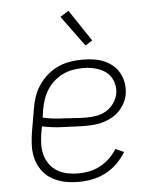

<svg xmlns="http://www.w3.org/2000/svg" viewBox="-54 -808 708 863"><g transform="rotate(-5 300.0 -377.0)"><path d="M267 8Q244 8 221 5Q198 2 177 -5.5Q156 -13 138 -25Q120 -37 106.5 -54Q93 -71 84.5 -91Q76 -111 72.5 -133.5Q69 -156 70.5 -179.5Q72 -203 75 -226L94 -336Q98 -363 107 -390Q116 -417 132.5 -441.5Q149 -466 171.5 -485.5Q194 -505 220.5 -517Q247 -529 275 -533.5Q303 -538 330 -538Q355 -538 379.5 -534.5Q404 -531 426 -522Q448 -513 466 -498Q484 -483 495.5 -462Q507 -441 511 -416.5Q515 -392 511 -368Q508 -347 498 -328Q488 -309 473 -293Q458 -277 439 -266.5Q420 -256 400 -250Q380 -244 359.5 -242Q339 -240 319 -240Q294 -240 269 -241.5Q244 -243 219.5 -243.5Q195 -244 171 -247Q147 -250 123 -255L117 -219Q113 -195 113 -170Q113 -145 120 -122.5Q127 -100 141 -81.5Q155 -63 175 -51.5Q195 -40 218.5 -35Q242 -30 267 -30Q292 -30 317.5 -35Q343 -40 366.5 -52.5Q390 -65 409.5 -83.5Q429 -102 443 -125L481 -108Q464 -80 440.5 -57Q417 -34 388 -19Q359 -4 328 2Q297 8 267 8ZM326 -277Q349 -277 372 -281Q395 -285 416 -297.5Q437 -310 451 -330.5Q465 -351 469 -374Q472 -392 468.5 -410.5Q465 -429 456 -444.5Q447 -460 433 -470.5Q419 -481 402.5 -487.5Q386 -494 367 -497Q348 -500 330 -500Q307 -500 284 -496Q261 -492 239 -481.5Q217 -471 198.5 -454.5Q180 -438 167 -417.5Q154 -397 146.5 -374.5Q139 -352 135 -329L130 -294Q153 -288 177.5 -285.5Q202 -283 227 -282Q252 -281 276.5 -279Q301 -277 326 -277ZM350 -600 249 -738 287 -762 382 -620Z"/></g></svg>

Font: Iosevka Slab XLtEx
Style: Italic
Weight: 200
Width: 7
Italic angle: -9°
Monospace: yes
Designer: Belleve Invis
Foundry: Belleve Invis
Version: Version 11.1.0; ttfautohint (v1.8.3)